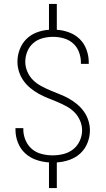

<svg xmlns="http://www.w3.org/2000/svg" viewBox="-20 -858 540 980"><path d="M230 102V-29Q197 -31 165 -42Q133 -53 108.5 -75.5Q84 -98 71.5 -130Q59 -162 59 -195Q59 -197 59 -199Q59 -201 59 -204H99Q99 -202 99 -200.5Q99 -199 99 -197Q99 -169 110.5 -142Q122 -115 143.5 -97Q165 -79 193 -72Q221 -65 249 -65Q277 -65 304.5 -72Q332 -79 353.5 -96Q375 -113 387 -139Q399 -165 399 -193Q399 -218 388.5 -242.5Q378 -267 360 -285Q342 -303 319 -315.5Q296 -328 272 -338Q248 -348 224 -357.5Q200 -367 177.5 -379.5Q155 -392 135 -408.5Q115 -425 100 -446Q85 -467 77 -492Q69 -517 69 -543Q69 -575 80.5 -605.5Q92 -636 114.5 -658.5Q137 -681 167.5 -692.5Q198 -704 230 -706V-838H270V-706Q302 -704 333 -692.5Q364 -681 387 -658.5Q410 -636 421.5 -604.5Q433 -573 433 -541Q433 -539 433 -536.5Q433 -534 433 -532H393Q393 -534 393 -535.5Q393 -537 393 -539Q393 -566 383 -592.5Q373 -619 352.5 -637Q332 -655 305 -662.5Q278 -670 251 -670Q224 -670 197.5 -663Q171 -656 150.5 -638.5Q130 -621 119.5 -595.5Q109 -570 109 -543Q109 -517 119.5 -492.5Q130 -468 148 -450Q166 -432 189 -419.5Q212 -407 235.5 -397Q259 -387 283.5 -377.5Q308 -368 330.5 -355.5Q353 -343 373 -326.5Q393 -310 408 -289Q423 -268 431 -243Q439 -218 439 -193Q439 -160 426.5 -128.5Q414 -97 390 -75Q366 -53 334.5 -42Q303 -31 270 -29V102Z"/></svg>

Font: iosevka_custom_sans_ss08 XLt
Style: Regular
Weight: 200
Designer: Belleve Invis
Foundry: Belleve Invis
Version: Version 10.3.0; ttfautohint (v1.8.3)